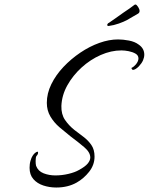

<svg xmlns="http://www.w3.org/2000/svg" viewBox="-20 -822 664 857"><path d="M231 15Q201 15 173.5 6Q146 -3 129 -22.5Q112 -42 112 -73Q112 -81 113 -89.5Q114 -98 117 -107Q120 -118 125.5 -126.5Q131 -135 136 -139Q144 -145 147 -145Q150 -145 150 -141Q150 -133 143 -126Q139 -121 139 -103Q139 -90 141 -82Q150 -58 174.5 -48.5Q199 -39 227 -39Q257 -39 286 -46Q315 -53 332 -63Q360 -78 371.5 -92Q383 -106 383 -119Q383 -142 356 -165Q329 -188 294 -214Q270 -233 245.5 -254Q221 -275 205 -302Q189 -329 189 -363Q189 -405 209 -446Q229 -487 263 -523Q297 -559 338.5 -587Q380 -615 423.5 -630.5Q467 -646 507 -646Q529 -646 555.5 -641Q582 -636 599 -623Q624 -606 624 -578Q624 -566 618.5 -553Q613 -540 600 -526Q584 -510 573 -510Q571 -510 568.5 -514Q566 -518 567 -519Q574 -522 578.5 -526.5Q583 -531 587 -535Q598 -549 598 -561Q598 -575 585 -582.5Q572 -590 554.5 -593.5Q537 -597 522 -597Q476 -597 429.5 -576.5Q383 -556 344 -520.5Q305 -485 280.5 -441Q256 -397 254 -349Q253 -312 270 -287Q287 -262 312 -242Q333 -226 353.5 -210.5Q374 -195 388 -174.5Q402 -154 402 -123Q402 -86 378 -55.5Q354 -25 322 -7Q283 15 231 15ZM465 -706Q457 -706 459 -713Q460 -715 461.5 -717Q463 -719 466 -720Q476 -727 497 -741.5Q518 -756 530 -765Q544 -774 558 -784Q572 -794 581 -801Q583 -801 583.5 -801.5Q584 -802 585 -802Q590 -801 596.5 -791Q603 -781 603 -773Q603 -765 596 -761Q584 -754 573.5 -748Q563 -742 546 -732Q533 -725 510.5 -717Q488 -709 465 -706Z"/></svg>

Font: The Nautigal
Style: Bold
Weight: 700
Designer: Robert E. Leuschke
Foundry: Robert E. Leuschke
Version: Version 1.100; ttfautohint (v1.8.3)